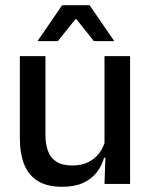

<svg xmlns="http://www.w3.org/2000/svg" viewBox="-20 -704 580 735"><path d="M56 -489H154V-187Q154 -152 163.8 -125.8Q173.5 -99.5 196 -85Q218.5 -70.5 256.5 -70.5Q292.5 -70.5 318.2 -83.5Q344 -96.5 360.5 -118.8Q377 -141 383.5 -168.5L399.5 -100.5H378.5Q370 -70 350.5 -44.5Q331 -19 298.5 -4Q266 11 218 11Q161 11 125.2 -10.8Q89.5 -32.5 72.8 -74.2Q56 -116 56 -176ZM380 -489H478V0H380L384 -114.5L380 -120.5ZM124.5 -548 218 -684H323L416.5 -548V-546.5H339.5L272.5 -630.5H268.5L201.5 -546.5H124.5Z"/></svg>

Font: Anek Malayalam Medium
Style: Regular
Weight: 500
Designer: Maithili Shingre (Malayalam) & Yesha Goshar (Latin)
Foundry: Ek Type
Version: Version 1.003